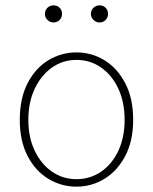

<svg xmlns="http://www.w3.org/2000/svg" viewBox="-20 -686 572 718"><path d="M266 12Q209 12 160.5 -17.5Q112 -47 83 -103Q54 -159 54 -238Q54 -318 83 -374.5Q112 -431 160.5 -460.5Q209 -490 266 -490Q323 -490 371 -460.5Q419 -431 448.5 -374.5Q478 -318 478 -238Q478 -159 448.5 -103Q419 -47 371 -17.5Q323 12 266 12ZM266 -16Q317 -16 358 -44Q399 -72 422.5 -122Q446 -172 446 -238Q446 -304 422.5 -354.5Q399 -405 358 -433.5Q317 -462 266 -462Q215 -462 174.5 -433.5Q134 -405 110 -354.5Q86 -304 86 -238Q86 -172 110 -122Q134 -72 174.5 -44Q215 -16 266 -16ZM180 -602Q167 -602 157.5 -611.5Q148 -621 148 -634Q148 -648 157.5 -657Q167 -666 180 -666Q194 -666 203 -657Q212 -648 212 -634Q212 -621 203 -611.5Q194 -602 180 -602ZM352 -602Q339 -602 329.5 -611.5Q320 -621 320 -634Q320 -648 329.5 -657Q339 -666 352 -666Q366 -666 375 -657Q384 -648 384 -634Q384 -621 375 -611.5Q366 -602 352 -602Z"/></svg>

Font: SourceSans3VF
Style: Regular
Weight: 200
Designer: Paul D. Hunt
Foundry: Adobe
Version: Version 3.052;hotconv 1.1.0;makeotfexe 2.6.0